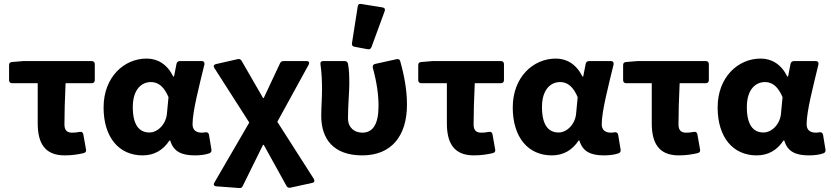

<svg xmlns="http://www.w3.org/2000/svg" viewBox="-20 -784 4248 982"><path d="M172.9 -153.3C172.9 -54.7 207 10.7 310.5 10.7C346.7 10.7 379.9 5.9 408.2 -1C418 -3.9 421.9 -9.8 419.9 -19.5L406.2 -96.7C404.3 -107.4 397.5 -111.3 387.7 -109.4C373 -106.4 361.3 -105.5 348.6 -105.5C325.2 -105.5 309.6 -115.2 309.6 -147.5C309.6 -200.2 311.5 -280.3 315.4 -358.4H449.2C459 -358.4 464.8 -364.3 464.8 -374V-456.1C464.8 -465.8 459 -471.7 449.2 -471.7H99.6L41 -466.8C31.2 -465.8 26.4 -460.9 26.4 -451.2V-374C26.4 -364.3 32.2 -358.4 42 -358.4H172.9Z M509.8 -234.4C509.8 -81.1 588.9 10.7 709 10.7C766.6 10.7 812.5 -13.7 846.7 -65.4H850.6C867.2 -8.8 908.2 10.7 976.6 10.7C1007.8 10.7 1032.2 6.8 1050.8 0C1059.6 -2.9 1062.5 -9.8 1061.5 -18.6L1048.8 -94.7C1046.9 -105.5 1040 -108.4 1030.3 -107.4C1024.4 -106.4 1018.6 -105.5 1012.7 -105.5C986.3 -105.5 964.8 -116.2 964.8 -148.4C964.8 -215.8 1000 -348.6 1025.4 -454.1C1027.3 -464.8 1022.5 -471.7 1011.7 -471.7H900.4C891.6 -471.7 884.8 -466.8 882.8 -458L870.1 -392.6H866.2C834 -457 785.2 -484.4 729.5 -484.4C614.3 -484.4 509.8 -389.6 509.8 -234.4ZM834 -205.1C830.1 -150.4 788.1 -106.4 744.1 -106.4C691.4 -106.4 659.2 -145.5 659.2 -236.3C659.2 -328.1 705.1 -364.3 752 -364.3C792 -364.3 820.3 -337.9 841.8 -287.1Z M1085.9 168.9 1203.1 177.7C1211.9 178.7 1217.8 175.8 1221.7 167L1325.2 -43H1329.1L1445.3 167C1449.2 174.8 1457 177.7 1465.8 175.8L1577.1 151.4C1587.9 149.4 1590.8 140.6 1585 130.9L1398.4 -161.1L1558.6 -453.1C1564.5 -463.9 1559.6 -471.7 1547.9 -471.7H1430.7C1421.9 -471.7 1416 -468.8 1412.1 -460L1329.1 -283.2H1325.2L1215.8 -472.7C1210.9 -481.4 1204.1 -483.4 1195.3 -481.4L1084 -456.1C1073.2 -453.1 1070.3 -446.3 1076.2 -436.5L1254.9 -157.2L1076.2 150.4C1070.3 160.2 1074.2 168 1085.9 168.9Z M1809.6 -751 1780.3 -563.5C1778.3 -552.7 1783.2 -546.9 1793 -544.9L1860.4 -532.2C1869.1 -530.3 1877 -534.2 1879.9 -543L1947.3 -726.6C1951.2 -737.3 1947.3 -744.1 1936.5 -746.1L1827.1 -763.7C1817.4 -765.6 1811.5 -761.7 1809.6 -751ZM1623 -191.4C1623 -73.2 1685.5 10.7 1833 10.7C1981.4 10.7 2061.5 -87.9 2061.5 -249C2061.5 -321.3 2047.9 -397.5 2027.3 -469.7C2025.4 -479.5 2018.6 -483.4 2008.8 -481.4L1898.4 -457C1888.7 -455.1 1884.8 -447.3 1886.7 -437.5C1908.2 -359.4 1916 -296.9 1916 -242.2C1916 -146.5 1885.7 -105.5 1833 -105.5C1792 -105.5 1759.8 -131.8 1759.8 -178.7C1759.8 -242.2 1766.6 -317.4 1766.6 -354.5C1766.6 -393.6 1765.6 -428.7 1759.8 -458C1757.8 -466.8 1752 -471.7 1743.2 -471.7H1632.8C1622.1 -471.7 1617.2 -465.8 1619.1 -455.1C1626 -408.2 1627 -359.4 1627 -326.2C1627 -281.2 1623 -236.3 1623 -191.4Z M2265.6 -153.3C2265.6 -54.7 2299.8 10.7 2403.3 10.7C2439.5 10.7 2472.7 5.9 2501 -1C2510.7 -3.9 2514.6 -9.8 2512.7 -19.5L2499 -96.7C2497.1 -107.4 2490.2 -111.3 2480.5 -109.4C2465.8 -106.4 2454.1 -105.5 2441.4 -105.5C2418 -105.5 2402.3 -115.2 2402.3 -147.5C2402.3 -200.2 2404.3 -280.3 2408.2 -358.4H2542C2551.8 -358.4 2557.6 -364.3 2557.6 -374V-456.1C2557.6 -465.8 2551.8 -471.7 2542 -471.7H2192.4L2133.8 -466.8C2124 -465.8 2119.1 -460.9 2119.1 -451.2V-374C2119.1 -364.3 2125 -358.4 2134.8 -358.4H2265.6Z M2602.5 -234.4C2602.5 -81.1 2681.6 10.7 2801.8 10.7C2859.4 10.7 2905.3 -13.7 2939.5 -65.4H2943.4C2960 -8.8 3001 10.7 3069.3 10.7C3100.6 10.7 3125 6.8 3143.6 0C3152.3 -2.9 3155.3 -9.8 3154.3 -18.6L3141.6 -94.7C3139.6 -105.5 3132.8 -108.4 3123 -107.4C3117.2 -106.4 3111.3 -105.5 3105.5 -105.5C3079.1 -105.5 3057.6 -116.2 3057.6 -148.4C3057.6 -215.8 3092.8 -348.6 3118.2 -454.1C3120.1 -464.8 3115.2 -471.7 3104.5 -471.7H2993.2C2984.4 -471.7 2977.5 -466.8 2975.6 -458L2962.9 -392.6H2959C2926.8 -457 2877.9 -484.4 2822.3 -484.4C2707 -484.4 2602.5 -389.6 2602.5 -234.4ZM2926.8 -205.1C2922.9 -150.4 2880.9 -106.4 2836.9 -106.4C2784.2 -106.4 2752 -145.5 2752 -236.3C2752 -328.1 2797.9 -364.3 2844.7 -364.3C2884.8 -364.3 2913.1 -337.9 2934.6 -287.1Z M3313.5 -153.3C3313.5 -54.7 3347.7 10.7 3451.2 10.7C3487.3 10.7 3520.5 5.9 3548.8 -1C3558.6 -3.9 3562.5 -9.8 3560.5 -19.5L3546.9 -96.7C3544.9 -107.4 3538.1 -111.3 3528.3 -109.4C3513.7 -106.4 3502 -105.5 3489.3 -105.5C3465.8 -105.5 3450.2 -115.2 3450.2 -147.5C3450.2 -200.2 3452.1 -280.3 3456.1 -358.4H3589.8C3599.6 -358.4 3605.5 -364.3 3605.5 -374V-456.1C3605.5 -465.8 3599.6 -471.7 3589.8 -471.7H3240.2L3181.6 -466.8C3171.9 -465.8 3167 -460.9 3167 -451.2V-374C3167 -364.3 3172.9 -358.4 3182.6 -358.4H3313.5Z M3650.4 -234.4C3650.4 -81.1 3729.5 10.7 3849.6 10.7C3907.2 10.7 3953.1 -13.7 3987.3 -65.4H3991.2C4007.8 -8.8 4048.8 10.7 4117.2 10.7C4148.4 10.7 4172.9 6.8 4191.4 0C4200.2 -2.9 4203.1 -9.8 4202.1 -18.6L4189.5 -94.7C4187.5 -105.5 4180.7 -108.4 4170.9 -107.4C4165 -106.4 4159.2 -105.5 4153.3 -105.5C4127 -105.5 4105.5 -116.2 4105.5 -148.4C4105.5 -215.8 4140.6 -348.6 4166 -454.1C4168 -464.8 4163.1 -471.7 4152.3 -471.7H4041C4032.2 -471.7 4025.4 -466.8 4023.4 -458L4010.7 -392.6H4006.8C3974.6 -457 3925.8 -484.4 3870.1 -484.4C3754.9 -484.4 3650.4 -389.6 3650.4 -234.4ZM3974.6 -205.1C3970.7 -150.4 3928.7 -106.4 3884.8 -106.4C3832 -106.4 3799.8 -145.5 3799.8 -236.3C3799.8 -328.1 3845.7 -364.3 3892.6 -364.3C3932.6 -364.3 3960.9 -337.9 3982.4 -287.1Z"/></svg>

Font: Ed Sans Neue
Style: Bold
Weight: 700
Designer: Stephen Hutchings
Version: Version 1.004;PS 001.004;hotconv 1.0.88;makeotf.lib2.5.64775